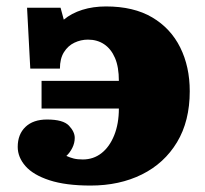

<svg xmlns="http://www.w3.org/2000/svg" viewBox="-20 -562 636 596"><path d="M261 14Q184 14 133.5 -2.5Q83 -19 59 -46.5Q35 -74 35 -106Q35 -145 59 -168Q83 -191 126 -191Q176 -191 194 -172Q212 -153 212 -134Q212 -118 204.5 -103Q197 -88 186 -78Q197 -73 208.5 -70Q220 -67 237 -67Q270 -67 295 -86.5Q320 -106 334.5 -142Q349 -178 349 -225H109V-311H349Q349 -354 337 -382Q325 -410 303.5 -424.5Q282 -439 253 -439Q231 -439 211 -429.5Q191 -420 178.5 -400Q166 -380 166 -349H74L64 -538H168L178 -501Q202 -521 235.5 -531.5Q269 -542 309 -542Q395 -542 452.5 -508Q510 -474 539.5 -414.5Q569 -355 569 -279Q569 -186 529.5 -120.5Q490 -55 420.5 -20.5Q351 14 261 14Z"/></svg>

Font: Literata Variable Black
Style: Regular
Weight: 900
Designer: Latin by Veronika Burian and Jose Scaglione. Greek by Irene Vlachou. Cyrillic by Vera Evstafieva.
Foundry: TypeTogether
Version: Version 3.021